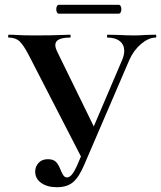

<svg xmlns="http://www.w3.org/2000/svg" viewBox="-20 -770 673 802"><path d="M127 -53Q127 -74 141 -89.5Q155 -105 180 -105Q204 -105 215 -92.5Q226 -80 234 -58Q240 -44 245.5 -36.5Q251 -29 260 -29Q270 -29 280 -40.5Q290 -52 303 -81L490 -519Q499 -540 499 -558Q499 -583 480.5 -598Q462 -613 429 -613Q427 -613 427 -619Q427 -625 429 -625L474 -624Q512 -622 542 -622Q564 -622 588 -624L630 -625Q633 -625 633 -619Q633 -613 630 -613Q601 -613 569.5 -586.5Q538 -560 520 -519L332 -82Q310 -30 285 -9Q260 12 218 12Q177 12 152 -6Q127 -24 127 -53ZM16 -613Q14 -613 14 -619Q14 -625 16 -625Q38 -625 47 -624Q77 -622 125 -622Q196 -622 242 -624Q255 -625 273 -625Q275 -625 275 -619Q275 -613 273 -613Q211 -613 211 -582Q211 -570 220 -552L381 -223L324 -105L99 -542Q78 -582 61.5 -597.5Q45 -613 16 -613ZM215 -732Q215 -739 218 -744.5Q221 -750 225 -750H476Q481 -750 484 -744.5Q487 -739 487 -732Q487 -724 484 -718.5Q481 -713 476 -713H225Q221 -713 218 -718.5Q215 -724 215 -732Z"/></svg>

Font: Cormorant SC
Style: Bold
Weight: 700
Designer: Christian Thalmann (Catharsis Fonts)
Foundry: Catharsis Fonts
Version: Version 4.000